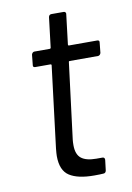

<svg xmlns="http://www.w3.org/2000/svg" viewBox="-76 -685 505 735"><g transform="rotate(-10 176.5 -317.5)"><path d="M324 -447H214Q210 -447 210 -443L173 -148Q172 -140 172 -127Q172 -91 191 -76Q210 -61 249 -61H273Q282 -61 282 -51L277 -10Q275 0 266 0Q254 1 230 1Q167 1 134.5 -20Q102 -41 102 -97Q102 -106 104 -126L143 -443Q143 -447 139 -447H80Q70 -447 72 -457L76 -496Q77 -500 80 -503Q83 -506 87 -506H147Q148 -506 149.5 -507Q151 -508 151 -510L165 -626Q167 -636 176 -636H224Q228 -636 230.5 -633Q233 -630 232 -626L218 -510Q218 -506 221 -506H331Q341 -506 339 -496L335 -457Q334 -453 331 -450Q328 -447 324 -447Z"/></g></svg>

Font: Barlow
Style: Italic
Weight: 400
Italic angle: -7°
Designer: Jeremy Tribby
Foundry: Tribby Type
Version: Version 1.408